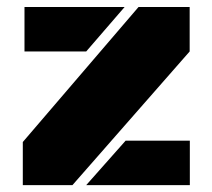

<svg xmlns="http://www.w3.org/2000/svg" viewBox="-20 -539 617 559"><path d="M532.7 0H231L345.7 -129.4H532.7ZM51.3 -518.6H342.8L231 -389.2H51.3ZM46.4 -125.5 383.3 -518.6H532.2V-389.2L190.9 0H46.4Z"/></svg>

Font: Black Ops One
Style: Regular
Weight: 400
Designer: James Grieshaber
Foundry: James Grieshaber
Version: Version 1.002